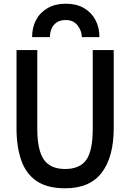

<svg xmlns="http://www.w3.org/2000/svg" viewBox="-20 -1005 702 1035"><path d="M331 10Q235 10 177.5 -29Q120 -68 94.5 -141Q69 -214 69 -314V-735H181V-312Q181 -195 216.5 -144.5Q252 -94 331 -94Q410 -94 445 -143Q480 -192 480 -312V-735H593V-314Q593 -160 529 -75Q465 10 331 10ZM153 -805Q153 -857 174.5 -897.5Q196 -938 237 -961.5Q278 -985 335 -985Q392 -985 432.5 -961.5Q473 -938 494.5 -897.5Q516 -857 516 -805H421Q421 -838 398.5 -867.5Q376 -897 335 -897Q303 -897 284 -883Q265 -869 257 -848Q249 -827 249 -805Z"/></svg>

Font: Alata
Style: Regular
Weight: 400
Designer: Spyros Zevelakis, Eben Sorkin
Foundry: Spyros Zevelakis
Version: Version 1.005; ttfautohint (v1.8.4.7-5d5b)